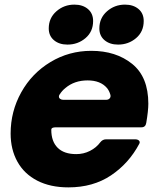

<svg xmlns="http://www.w3.org/2000/svg" viewBox="-20 -799 688 831"><path d="M26 -221Q26 -317 72 -399.5Q118 -482 198.5 -530.5Q279 -579 375 -579Q482 -579 552 -522.5Q622 -466 622 -350Q622 -320 613 -267Q610 -248 592 -248H222Q212 -248 207 -245.5Q202 -243 202 -237Q202 -187 229.5 -159.5Q257 -132 310 -132Q342 -132 369.5 -146Q397 -160 414 -183Q424 -196 439 -196H565Q576 -196 581.5 -190.5Q587 -185 583 -177Q538 -92 460.5 -40Q383 12 276 12Q198 12 141.5 -17Q85 -46 55.5 -99Q26 -152 26 -221ZM439 -367Q449 -367 454.5 -373Q460 -379 458 -388Q453 -406 443 -418Q415 -451 359 -451Q302 -451 263 -418Q249 -407 238 -390Q235 -386 235 -381Q235 -375 240.5 -371Q246 -367 254 -367ZM191 -676Q191 -721 224 -750Q257 -779 302 -779Q338 -779 360.5 -760Q383 -741 383 -708Q383 -662 350 -634Q317 -606 272 -606Q236 -606 213.5 -625Q191 -644 191 -676ZM410 -676Q410 -721 443 -750Q476 -779 521 -779Q557 -779 579.5 -760Q602 -741 602 -708Q602 -662 569 -634Q536 -606 491 -606Q455 -606 432.5 -625Q410 -644 410 -676Z"/></svg>

Font: Open Sauce Two Black Italic
Style: Regular
Weight: 900
Italic angle: -10°
Designer: Alfredo Marco Pradil
Foundry: Creative Sauce Fz LLC
Version: Version 1.477